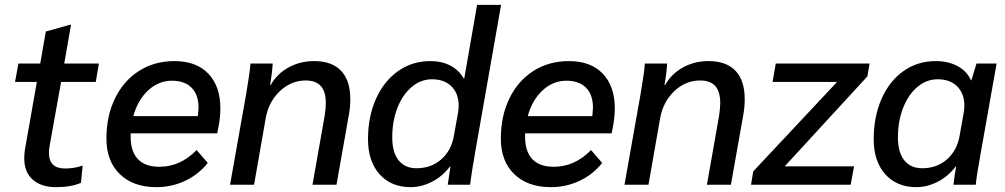

<svg xmlns="http://www.w3.org/2000/svg" viewBox="-20 -762 4144 792"><path d="M80 -109Q80 -127 83 -146L132 -424H42L56 -500H146L169 -632L269 -660H273L245 -500H388L375 -424H232L185 -162Q182 -146 182 -131Q182 -67 248 -67Q287 -67 321 -79L314 -8Q274 10 211 10Q150 10 115 -21Q80 -52 80 -109Z M889 -315Q889 -284 883 -248L876 -212H519V-197Q519 -137 549 -105.5Q579 -74 637 -74Q724 -74 791 -143L837 -90Q799 -42 743.5 -16Q688 10 625 10Q530 10 474.5 -43.5Q419 -97 419 -190Q419 -284 454.5 -356.5Q490 -429 553.5 -469.5Q617 -510 700 -510Q790 -510 839.5 -458Q889 -406 889 -315ZM799 -318Q799 -371 770.5 -400Q742 -429 689 -429Q634 -429 591 -389Q548 -349 530 -283H796L797 -290Q799 -310 799 -318Z M995 -372Q1002 -413 1007 -447Q1012 -481 1013 -500H1105Q1102 -455 1094 -412H1097Q1123 -458 1170.5 -484Q1218 -510 1276 -510Q1349 -510 1387 -470Q1425 -430 1425 -353Q1425 -318 1418 -282L1368 0H1269L1319 -283Q1324 -316 1324 -337Q1324 -384 1303.5 -407Q1283 -430 1241 -430Q1181 -430 1134.5 -386Q1088 -342 1076 -274L1028 0H929Z M1498 -188Q1498 -281 1531 -354.5Q1564 -428 1622.5 -469Q1681 -510 1755 -510Q1802 -510 1837.5 -491.5Q1873 -473 1893 -438H1895L1948 -742H2047L1939 -128Q1937 -118 1935.5 -106Q1934 -94 1931 -81Q1928 -61 1924 -35.5Q1920 -10 1919 0H1827L1838 -75H1836Q1806 -35 1762.5 -12.5Q1719 10 1674 10Q1593 10 1545.5 -43.5Q1498 -97 1498 -188ZM1852 -200 1869 -295Q1872 -312 1872 -326Q1872 -376 1842.5 -405.5Q1813 -435 1762 -435Q1716 -435 1678.5 -403.5Q1641 -372 1619.5 -317.5Q1598 -263 1598 -195Q1598 -134 1624 -101Q1650 -68 1698 -68Q1758 -68 1799.5 -104Q1841 -140 1852 -200Z M2516 -315Q2516 -284 2510 -248L2503 -212H2146V-197Q2146 -137 2176 -105.5Q2206 -74 2264 -74Q2351 -74 2418 -143L2464 -90Q2426 -42 2370.5 -16Q2315 10 2252 10Q2157 10 2101.5 -43.5Q2046 -97 2046 -190Q2046 -284 2081.5 -356.5Q2117 -429 2180.5 -469.5Q2244 -510 2327 -510Q2417 -510 2466.5 -458Q2516 -406 2516 -315ZM2426 -318Q2426 -371 2397.5 -400Q2369 -429 2316 -429Q2261 -429 2218 -389Q2175 -349 2157 -283H2423L2424 -290Q2426 -310 2426 -318Z M2622 -372Q2629 -413 2634 -447Q2639 -481 2640 -500H2732Q2729 -455 2721 -412H2724Q2750 -458 2797.5 -484Q2845 -510 2903 -510Q2976 -510 3014 -470Q3052 -430 3052 -353Q3052 -318 3045 -282L2995 0H2896L2946 -283Q2951 -316 2951 -337Q2951 -384 2930.5 -407Q2910 -430 2868 -430Q2808 -430 2761.5 -386Q2715 -342 2703 -274L2655 0H2556Z M3087 -55 3433 -424H3167L3180 -500H3567L3558 -447L3217 -76H3503L3489 0H3078Z M3584 -188Q3584 -281 3616.5 -354.5Q3649 -428 3707 -469Q3765 -510 3840 -510Q3892 -510 3930.5 -489Q3969 -468 3985 -431H3987L4008 -500H4091L4025 -128Q4008 -34 4005 0H3913Q3918 -43 3924 -75H3922Q3892 -35 3848.5 -12.5Q3805 10 3760 10Q3679 10 3631.5 -43.5Q3584 -97 3584 -188ZM3938 -200 3955 -295Q3958 -312 3958 -326Q3958 -376 3928.5 -405.5Q3899 -435 3848 -435Q3802 -435 3764.5 -403.5Q3727 -372 3705.5 -317.5Q3684 -263 3684 -195Q3684 -134 3710 -101Q3736 -68 3784 -68Q3844 -68 3885.5 -104Q3927 -140 3938 -200Z"/></svg>

Font: Sarabun Medium
Style: Italic
Weight: 500
Italic angle: -10°
Designer: Suppakit Chalermlarp | Katatrad Co.,Ltd.
Foundry: Cadson Demak Co.,Ltd.
Version: Version 1.000; ttfautohint (v1.6)